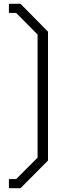

<svg xmlns="http://www.w3.org/2000/svg" viewBox="-20 -805 361 1012"><path d="M27 187V139H65L178 26V-623L65 -737H27V-785H88L233 -638V41L88 187Z"/></svg>

Font: Tomorrow Light
Style: Regular
Weight: 300
Designer: Tony de Marco, Monica Rizzolli
Foundry: Just in Type
Version: Version 2.002